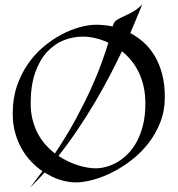

<svg xmlns="http://www.w3.org/2000/svg" viewBox="-20 -822 811 877"><path d="M628.9 -801.8Q623.5 -785.6 615.2 -766.1Q608.4 -749 598.1 -725.1Q587.9 -701.2 575.2 -670.9Q607.9 -653.8 636.5 -628.2Q665 -602.5 686.5 -566.7Q708 -530.8 720.5 -484.1Q732.9 -437.5 732.9 -378.9Q732.9 -316.9 712.4 -264.2Q691.9 -211.4 658.2 -168Q624.5 -124.5 581.3 -91.1Q538.1 -57.6 492.9 -34.9Q447.8 -12.2 404.3 -0.5Q360.8 11.2 326.2 11.2Q293 11.2 256.1 0Q219.2 -11.2 184.1 -34.2Q167.5 -15.6 150.9 1.2Q134.3 18.1 117.2 35.2Q132.3 15.1 146.2 -3.2Q160.2 -21.5 173.8 -40Q146 -59.1 121.3 -85.2Q96.7 -111.3 78.1 -144.5Q59.6 -177.7 48.8 -217.3Q38.1 -256.8 38.1 -303.2Q38.1 -371.6 57.1 -428.2Q76.2 -484.9 107.7 -530Q139.2 -575.2 179.4 -608.9Q219.7 -642.6 262 -664.8Q304.2 -687 345.2 -698Q386.2 -709 418.9 -709Q437 -709 456.3 -707Q475.6 -705.1 495.1 -701.2Q495.1 -705.1 497.1 -709Q501.5 -723.6 515.1 -731.9Q528.8 -740.2 547.6 -748.5Q566.4 -756.8 587.6 -768.6Q608.9 -780.3 628.9 -801.8ZM358.9 -654.8Q313 -654.8 270 -637.5Q227.1 -620.1 193.6 -583.3Q160.2 -546.4 140.1 -488.3Q120.1 -430.2 120.1 -349.1Q120.1 -309.1 128.9 -274.9Q137.7 -240.7 152.6 -212.4Q167.5 -184.1 187.7 -161.4Q208 -138.7 231 -121.1Q285.6 -203.1 326.2 -278.1Q366.7 -353 396 -417.7Q425.3 -482.4 444.3 -535.6Q463.4 -588.9 475.1 -627Q444.8 -641.1 415 -647.9Q385.3 -654.8 358.9 -654.8ZM644 -349.1Q644 -391.1 636 -426.8Q627.9 -462.4 613.5 -492.2Q599.1 -522 579.6 -545.7Q560.1 -569.3 537.1 -587.9Q512.7 -536.6 482.2 -478Q451.7 -419.4 415.3 -357.7Q378.9 -295.9 336.7 -232.9Q294.4 -169.9 247.1 -109.9Q269.5 -94.7 293 -84Q316.4 -73.2 338.6 -66.4Q360.8 -59.6 380.9 -56.4Q400.9 -53.2 417 -53.2Q439.9 -53.2 465.6 -60.1Q491.2 -66.9 516.6 -81.8Q542 -96.7 564.9 -120.1Q587.9 -143.6 605.5 -176.3Q623 -209 633.5 -252Q644 -294.9 644 -349.1Z"/></svg>

Font: Quintessential
Style: Regular
Weight: 400
Designer: Astigmatic (AOETI)
Foundry: Astigmatic (AOETI)
Version: Version 1.000